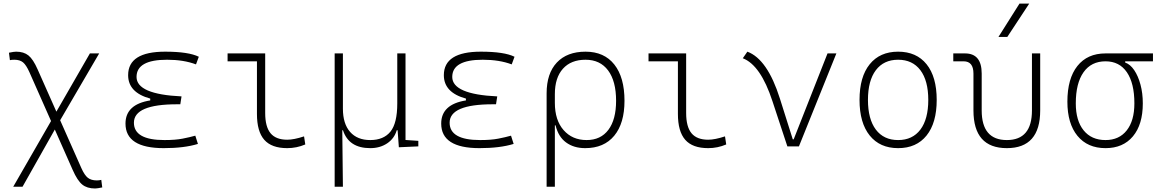

<svg xmlns="http://www.w3.org/2000/svg" viewBox="-20 -815 6485 1069"><path d="M509.3 234.4Q464.8 234.4 438 212.6Q411.1 190.9 384.8 131.3L285.2 -93.8L105.5 224.6H53.7L264.2 -141.1L144 -412.6Q126 -453.1 108.2 -467.8Q90.3 -482.4 60.1 -482.4Q42.5 -482.4 35.2 -480L29.8 -521.5Q57.6 -527.3 69.8 -527.3Q112.3 -527.3 138.4 -506.3Q164.6 -485.4 189.9 -427.7L293.9 -193.4L480.5 -517.6H532.2L314.9 -145.5L433.1 121.1Q450.7 160.6 469.2 175Q487.8 189.5 519 189.5Q532.2 189.5 543.9 186.5L549.3 228.5Q521.5 234.4 509.3 234.4Z M891.6 9.8Q678.7 9.8 678.7 -127Q678.7 -233.9 816.4 -255.9V-266.1Q693.4 -299.8 693.4 -396.5Q693.4 -527.3 899.4 -527.3Q1029.8 -527.3 1086.9 -499L1071.3 -456.5Q1002.4 -482.4 910.2 -482.4Q740.2 -482.4 740.2 -386.7Q740.2 -290 990.7 -278.3L983.9 -234.4H965.8Q725.6 -234.4 725.6 -131.8Q725.6 -35.2 895.5 -35.2Q956.1 -35.2 996.1 -43Q1036.1 -50.8 1067.4 -59.6L1082 -13.7Q1005.9 9.8 891.6 9.8Z M1579.1 9.8Q1492.2 9.8 1451.4 -36.6Q1410.6 -83 1410.6 -180.7V-473.6H1247.1V-517.6H1456.5V-185.5Q1456.5 -109.4 1486.3 -73.2Q1516.1 -37.1 1579.1 -37.1Q1616.7 -37.1 1672.9 -55.7L1679.7 -10.7Q1631.3 9.8 1579.1 9.8Z M2041.5 9.8Q1921.9 9.8 1889.6 -89.8H1885.7L1889.2 224.6H1843.3V-517.6H1889.2V-210Q1889.2 -126 1929.2 -80.6Q1969.2 -35.2 2041.5 -35.2Q2115.7 -35.2 2153.8 -82Q2191.9 -128.9 2191.9 -239.3V-517.6H2237.8V-35.6L2309.1 -30.8V0L2200.7 4.9L2193.8 -89.8H2189Q2175.3 -43.5 2135.5 -16.8Q2095.7 9.8 2041.5 9.8Z M2649.4 9.8Q2436.5 9.8 2436.5 -127Q2436.5 -233.9 2574.2 -255.9V-266.1Q2451.2 -299.8 2451.2 -396.5Q2451.2 -527.3 2657.2 -527.3Q2787.6 -527.3 2844.7 -499L2829.1 -456.5Q2760.3 -482.4 2668 -482.4Q2498 -482.4 2498 -386.7Q2498 -290 2748.5 -278.3L2741.7 -234.4H2723.6Q2483.4 -234.4 2483.4 -131.8Q2483.4 -35.2 2653.3 -35.2Q2713.9 -35.2 2753.9 -43Q2793.9 -50.8 2825.2 -59.6L2839.8 -13.7Q2763.7 9.8 2649.4 9.8Z M3238.3 9.8Q3174.8 9.8 3131.6 -22Q3088.4 -53.7 3073.2 -117.2H3069.3V224.6H3023.4V-295.4Q3023.4 -406.2 3080.3 -466.8Q3137.2 -527.3 3240.2 -527.3Q3343.8 -527.3 3400.4 -455.8Q3457 -384.3 3457 -253.9Q3457 -128.4 3399.9 -59.3Q3342.8 9.8 3238.3 9.8ZM3069.3 -242.2Q3069.3 -146 3117.9 -90.6Q3166.5 -35.2 3246.1 -35.2Q3324.7 -35.2 3367.4 -92.3Q3410.2 -149.4 3410.2 -253.9Q3410.2 -363.3 3365.7 -422.9Q3321.3 -482.4 3240.2 -482.4Q3159.2 -482.4 3114.3 -432.4Q3069.3 -382.3 3069.3 -291Z M3922.9 9.8Q3835.9 9.8 3795.2 -36.6Q3754.4 -83 3754.4 -180.7V-473.6H3590.8V-517.6H3800.3V-185.5Q3800.3 -109.4 3830.1 -73.2Q3859.9 -37.1 3922.9 -37.1Q3960.4 -37.1 4016.6 -55.7L4023.4 -10.7Q3975.1 9.8 3922.9 9.8Z M4363.8 0 4280.8 -251.5Q4215.3 -452.1 4115.7 -490.7L4141.1 -527.3Q4252.9 -485.8 4322.3 -266.1L4394 -39.1H4398.9L4587.4 -517.6H4636.7L4428.2 0Z M4980.5 9.8Q4878.9 9.8 4822.3 -60.5Q4765.6 -130.9 4765.6 -258.8Q4765.6 -387.2 4822.3 -457.3Q4878.9 -527.3 4980.5 -527.3Q5082.5 -527.3 5138.9 -457.3Q5195.3 -387.2 5195.3 -258.8Q5195.3 -130.9 5138.9 -60.5Q5082.5 9.8 4980.5 9.8ZM4980.5 -35.2Q5060.5 -35.2 5104.5 -93.5Q5148.4 -151.9 5148.4 -258.8Q5148.4 -365.7 5104.5 -424.1Q5060.5 -482.4 4980.5 -482.4Q4900.4 -482.4 4856.4 -424.1Q4812.5 -365.7 4812.5 -258.8Q4812.5 -151.9 4856.4 -93.5Q4900.4 -35.2 4980.5 -35.2Z M5585.9 9.8Q5399.9 9.8 5399.9 -200.2V-405.3Q5399.9 -473.6 5345.2 -473.6H5287.6V-517.6H5353Q5445.8 -517.6 5445.8 -405.3V-200.2Q5445.8 -35.2 5585.9 -35.2Q5725.6 -35.2 5725.6 -200.2V-517.6H5771.5V-200.2Q5771.5 9.8 5585.9 9.8ZM5539.1 -609.4 5656.2 -794.9H5710.4L5588.4 -609.4Z M6135.3 9.8Q6035.2 9.8 5979 -58.6Q5922.9 -127 5922.9 -249Q5922.9 -377.4 5978.5 -447.5Q6034.2 -517.6 6135.3 -517.6H6399.4V-473.6H6244.6V-466.8Q6272.9 -457 6294.9 -424.6Q6316.9 -392.1 6329.8 -344.2Q6342.8 -296.4 6342.8 -239.3Q6342.8 -121.6 6287.8 -55.9Q6232.9 9.8 6135.3 9.8ZM6135.3 -35.2Q6210.9 -35.2 6253.4 -89.1Q6295.9 -143.1 6295.9 -239.3Q6295.9 -351.6 6254.2 -412.6Q6212.4 -473.6 6135.3 -473.6Q6055.7 -473.6 6012.7 -412.6Q5969.7 -351.6 5969.7 -239.3Q5969.7 -143.1 6013.4 -89.1Q6057.1 -35.2 6135.3 -35.2Z"/></svg>

Font: Cascadia Mono ExtraLight
Style: Regular
Weight: 200
Monospace: yes
Designer: Aaron Bell
Foundry: Saja Typeworks
Version: Version 2404.023; ttfautohint (v1.8.4)